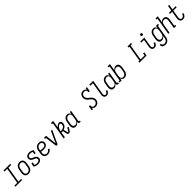

<svg xmlns="http://www.w3.org/2000/svg" viewBox="952 -3813 7097 7097"><g transform="rotate(-45 4500.0 -265.0)"><path d="M24 0V-55H172L276 -680H135V-735H485V-680H337L234 -55H374V0Z M701 8Q673 8 646 1.5Q619 -5 597.5 -20.5Q576 -36 562.5 -58.5Q549 -81 543 -107Q537 -133 537.5 -161.5Q538 -190 543 -218L565 -348Q569 -373 577 -397.5Q585 -422 598.5 -444.5Q612 -467 632 -486Q652 -505 675.5 -516.5Q699 -528 724 -534.5Q749 -541 775 -541Q803 -541 829.5 -533Q856 -525 877.5 -510Q899 -495 912.5 -472Q926 -449 932 -423Q938 -397 937.5 -368.5Q937 -340 932 -312L911 -182Q906 -157 898.5 -132.5Q891 -108 877 -85.5Q863 -63 843 -44.5Q823 -26 799.5 -13.5Q776 -1 750.5 3.5Q725 8 701 8ZM702 -47Q720 -47 738.5 -51Q757 -55 774 -65Q791 -75 804.5 -89.5Q818 -104 827.5 -120.5Q837 -137 842.5 -155Q848 -173 851 -191L872 -321Q875 -341 876 -360.5Q877 -380 874 -398Q871 -416 863 -433Q855 -450 841 -461.5Q827 -473 809 -478Q791 -483 771 -483Q753 -483 734.5 -478.5Q716 -474 700 -464Q684 -454 670.5 -439.5Q657 -425 647.5 -408.5Q638 -392 632.5 -374.5Q627 -357 625 -339L603 -209Q600 -189 599 -170Q598 -151 601 -132.5Q604 -114 612 -97.5Q620 -81 633.5 -69.5Q647 -58 665 -52.5Q683 -47 702 -47Z M1208 8Q1157 8 1110.5 -6Q1064 -20 1022 -45L1046 -187H1107L1089 -74Q1116 -62 1145.5 -54.5Q1175 -47 1207 -47Q1226 -47 1245.5 -50.5Q1265 -54 1283 -63Q1301 -72 1314.5 -88.5Q1328 -105 1332 -124Q1335 -142 1329 -159Q1323 -176 1312 -188.5Q1301 -201 1286 -210Q1271 -219 1255.5 -225.5Q1240 -232 1223.5 -238Q1207 -244 1192 -251.5Q1177 -259 1162.5 -268.5Q1148 -278 1136 -290Q1124 -302 1114.5 -316Q1105 -330 1099 -345.5Q1093 -361 1091 -379Q1089 -397 1092 -415Q1096 -444 1114 -469Q1132 -494 1157.5 -510Q1183 -526 1211.5 -532Q1240 -538 1269 -538Q1319 -538 1365.5 -523.5Q1412 -509 1453 -485L1430 -350H1369L1386 -456Q1359 -468 1329.5 -475.5Q1300 -483 1269 -483Q1251 -483 1232.5 -479.5Q1214 -476 1196.5 -466.5Q1179 -457 1167 -441Q1155 -425 1152 -406Q1149 -388 1154.5 -371.5Q1160 -355 1171 -342Q1182 -329 1196.5 -320.5Q1211 -312 1227 -305Q1243 -298 1259 -292Q1275 -286 1290.5 -278.5Q1306 -271 1320 -261.5Q1334 -252 1346.5 -240.5Q1359 -229 1368.5 -215Q1378 -201 1384 -185Q1390 -169 1392.5 -151.5Q1395 -134 1392 -115Q1387 -86 1368 -60.5Q1349 -35 1322 -19.5Q1295 -4 1265.5 2Q1236 8 1208 8Z M1716 8Q1687 8 1659 2.5Q1631 -3 1608 -17.5Q1585 -32 1569 -54.5Q1553 -77 1545.5 -103.5Q1538 -130 1538 -159.5Q1538 -189 1543 -218L1565 -348Q1569 -373 1577 -397.5Q1585 -422 1599 -445Q1613 -468 1633 -486.5Q1653 -505 1676.5 -517Q1700 -529 1726 -533.5Q1752 -538 1777 -538Q1801 -538 1824.5 -534Q1848 -530 1868.5 -520Q1889 -510 1905 -493.5Q1921 -477 1930 -456Q1939 -435 1942 -411.5Q1945 -388 1941 -364Q1938 -343 1927.5 -322.5Q1917 -302 1901 -285.5Q1885 -269 1864.5 -258.5Q1844 -248 1822.5 -242Q1801 -236 1779.5 -234Q1758 -232 1737 -232Q1704 -232 1671.5 -233.5Q1639 -235 1609 -243L1603 -209Q1600 -189 1599 -168.5Q1598 -148 1602.5 -129.5Q1607 -111 1617 -94.5Q1627 -78 1642 -67Q1657 -56 1676.5 -51.5Q1696 -47 1716 -47Q1736 -47 1757 -52Q1778 -57 1796.5 -68.5Q1815 -80 1829.5 -97Q1844 -114 1855 -133L1909 -108Q1894 -82 1873.5 -59Q1853 -36 1827 -20.5Q1801 -5 1772.5 1.5Q1744 8 1716 8ZM1752 -287Q1773 -287 1793.5 -290.5Q1814 -294 1833 -305Q1852 -316 1865 -334Q1878 -352 1882 -373Q1884 -388 1882 -403Q1880 -418 1874 -431.5Q1868 -445 1858 -455Q1848 -465 1835 -471.5Q1822 -478 1807 -480.5Q1792 -483 1776 -483Q1758 -483 1739 -479Q1720 -475 1703 -465.5Q1686 -456 1672 -441.5Q1658 -427 1648.5 -410Q1639 -393 1633.5 -375Q1628 -357 1625 -339L1618 -298Q1650 -290 1684 -288.5Q1718 -287 1752 -287Z M2158 0 2095 -475H2047V-530H2153L2196 -177Q2199 -152 2201.5 -127.5Q2204 -103 2207 -78Q2217 -103 2228 -127.5Q2239 -152 2250 -177L2410 -530H2475L2229 0Z M2814 7Q2802 7 2790.5 2.5Q2779 -2 2771.5 -10Q2764 -18 2760 -29.5Q2756 -41 2753 -52L2715 -214Q2707 -213 2698.5 -212.5Q2690 -212 2682 -212Q2672 -212 2662.5 -212.5Q2653 -213 2643 -215L2608 0H2546L2659 -680H2612V-735H2729L2681 -442Q2695 -461 2712 -478Q2729 -495 2749 -508Q2769 -521 2791 -529.5Q2813 -538 2836 -538Q2861 -538 2882 -525.5Q2903 -513 2915 -493Q2927 -473 2930.5 -448Q2934 -423 2930 -398Q2925 -369 2912.5 -340.5Q2900 -312 2878 -289.5Q2856 -267 2828.5 -251Q2801 -235 2772 -226L2810 -64Q2811 -58 2813.5 -52Q2816 -46 2823 -46Q2828 -46 2833.5 -50Q2839 -54 2842 -59L2931 -195L2980 -166L2891 -30Q2885 -21 2875.5 -14Q2866 -7 2856 -2Q2846 3 2835 5Q2824 7 2814 7ZM2686 -267Q2705 -267 2724.5 -270.5Q2744 -274 2763.5 -280.5Q2783 -287 2801 -297Q2819 -307 2833.5 -322Q2848 -337 2856.5 -356Q2865 -375 2868 -394Q2871 -409 2869.5 -424Q2868 -439 2862.5 -452Q2857 -465 2845.5 -474Q2834 -483 2819 -483Q2802 -483 2785.5 -475Q2769 -467 2754.5 -455.5Q2740 -444 2728 -430Q2716 -416 2706 -401Q2696 -386 2688 -370Q2680 -354 2673.5 -337.5Q2667 -321 2662 -304Q2657 -287 2653 -270Q2661 -269 2669 -268Q2677 -267 2686 -267Z M3170 8Q3144 8 3119.5 0Q3095 -8 3078 -25.5Q3061 -43 3051.5 -66Q3042 -89 3038.5 -114Q3035 -139 3037 -165.5Q3039 -192 3043 -218L3065 -348Q3069 -371 3076 -394.5Q3083 -418 3095 -440Q3107 -462 3124.5 -481.5Q3142 -501 3164 -514Q3186 -527 3210 -532.5Q3234 -538 3258 -538Q3282 -538 3305 -531Q3328 -524 3344 -508Q3360 -492 3369 -470.5Q3378 -449 3382 -426L3399 -530H3460L3386 -84Q3385 -76 3386 -69Q3387 -62 3391.5 -57Q3396 -52 3402.5 -49.5Q3409 -47 3417 -47H3430V8H3407Q3388 8 3370 3Q3352 -2 3340 -15Q3328 -28 3325 -46.5Q3322 -65 3325 -84V-86Q3314 -65 3297 -46.5Q3280 -28 3259.5 -15.5Q3239 -3 3216 2.5Q3193 8 3170 8ZM3201 -47Q3218 -47 3236 -51Q3254 -55 3269.5 -64.5Q3285 -74 3298 -87.5Q3311 -101 3319.5 -117Q3328 -133 3333.5 -150.5Q3339 -168 3342 -185L3363 -315Q3366 -334 3367.5 -353.5Q3369 -373 3366.5 -391.5Q3364 -410 3357.5 -427.5Q3351 -445 3339 -458Q3327 -471 3309 -477Q3291 -483 3272 -483Q3254 -483 3235.5 -478.5Q3217 -474 3200.5 -464.5Q3184 -455 3170.5 -440.5Q3157 -426 3147.5 -409Q3138 -392 3133 -374.5Q3128 -357 3125 -339L3103 -209Q3100 -189 3099 -170Q3098 -151 3101 -133Q3104 -115 3112 -98Q3120 -81 3133 -69.5Q3146 -58 3164 -52.5Q3182 -47 3201 -47Z M4211 8Q4191 8 4171.5 4Q4152 0 4135.5 -9.5Q4119 -19 4106.5 -33.5Q4094 -48 4087 -66L4076 0H4015L4045 -181H4106Q4102 -156 4104 -130.5Q4106 -105 4118.5 -85.5Q4131 -66 4154 -56.5Q4177 -47 4202 -47Q4227 -47 4251.5 -54Q4276 -61 4296 -77Q4316 -93 4329 -115.5Q4342 -138 4346 -163Q4351 -190 4344 -215Q4337 -240 4323.5 -261.5Q4310 -283 4291.5 -299.5Q4273 -316 4253 -331.5Q4233 -347 4213.5 -362.5Q4194 -378 4177 -396Q4160 -414 4145.5 -435Q4131 -456 4122 -479.5Q4113 -503 4110 -529.5Q4107 -556 4111 -583Q4115 -604 4122.5 -624Q4130 -644 4141 -662.5Q4152 -681 4167.5 -697.5Q4183 -714 4202.5 -724.5Q4222 -735 4243 -739Q4264 -743 4284 -743Q4306 -743 4327.5 -738.5Q4349 -734 4367 -724.5Q4385 -715 4399 -699Q4413 -683 4421 -664L4433 -735H4494L4464 -554H4403Q4407 -579 4405 -604Q4403 -629 4390.5 -649Q4378 -669 4355 -678.5Q4332 -688 4307 -688Q4292 -688 4276 -685Q4260 -682 4245 -675Q4230 -668 4217.5 -657Q4205 -646 4195.5 -632.5Q4186 -619 4180 -604Q4174 -589 4171 -573Q4167 -546 4173 -520.5Q4179 -495 4193 -474Q4207 -453 4225.5 -436Q4244 -419 4263.5 -404Q4283 -389 4302.5 -373Q4322 -357 4339.5 -339Q4357 -321 4371 -300.5Q4385 -280 4394.5 -256.5Q4404 -233 4407 -206.5Q4410 -180 4406 -154Q4402 -131 4393.5 -109.5Q4385 -88 4371.5 -69Q4358 -50 4339.5 -34.5Q4321 -19 4299.5 -9.5Q4278 0 4256 4Q4234 8 4211 8Z M4793 8Q4770 8 4749 3Q4728 -2 4711 -15Q4694 -28 4683.5 -46.5Q4673 -65 4668.5 -85.5Q4664 -106 4664.5 -129Q4665 -152 4669 -174L4753 -680H4618V-735H4823L4729 -165Q4727 -152 4726 -138.5Q4725 -125 4726.5 -111.5Q4728 -98 4732.5 -86Q4737 -74 4746 -65Q4755 -56 4767 -51.5Q4779 -47 4793 -47Q4811 -47 4828 -55.5Q4845 -64 4857.5 -79Q4870 -94 4877.5 -110.5Q4885 -127 4890 -145L4948 -129Q4940 -102 4927 -77Q4914 -52 4893.5 -32Q4873 -12 4846 -2Q4819 8 4793 8Z M5170 8Q5144 8 5119.5 0Q5095 -8 5078 -25.5Q5061 -43 5051.5 -66Q5042 -89 5038.5 -114Q5035 -139 5037 -165.5Q5039 -192 5043 -218L5065 -348Q5069 -371 5076 -394.5Q5083 -418 5095 -440Q5107 -462 5124.5 -481.5Q5142 -501 5164 -514Q5186 -527 5210 -532.5Q5234 -538 5258 -538Q5282 -538 5305 -531Q5328 -524 5344 -508Q5360 -492 5369 -470.5Q5378 -449 5382 -426L5399 -530H5460L5386 -84Q5385 -76 5386 -69Q5387 -62 5391.5 -57Q5396 -52 5402.5 -49.5Q5409 -47 5417 -47H5430V8H5407Q5388 8 5370 3Q5352 -2 5340 -15Q5328 -28 5325 -46.5Q5322 -65 5325 -84V-86Q5314 -65 5297 -46.5Q5280 -28 5259.5 -15.5Q5239 -3 5216 2.5Q5193 8 5170 8ZM5201 -47Q5218 -47 5236 -51Q5254 -55 5269.5 -64.5Q5285 -74 5298 -87.5Q5311 -101 5319.5 -117Q5328 -133 5333.5 -150.5Q5339 -168 5342 -185L5363 -315Q5366 -334 5367.5 -353.5Q5369 -373 5366.5 -391.5Q5364 -410 5357.5 -427.5Q5351 -445 5339 -458Q5327 -471 5309 -477Q5291 -483 5272 -483Q5254 -483 5235.5 -478.5Q5217 -474 5200.5 -464.5Q5184 -455 5170.5 -440.5Q5157 -426 5147.5 -409Q5138 -392 5133 -374.5Q5128 -357 5125 -339L5103 -209Q5100 -189 5099 -170Q5098 -151 5101 -133Q5104 -115 5112 -98Q5120 -81 5133 -69.5Q5146 -58 5164 -52.5Q5182 -47 5201 -47Z M5717 8Q5693 8 5670.5 1Q5648 -6 5632 -22Q5616 -38 5606.5 -59.5Q5597 -81 5594 -104L5576 0H5470V-55H5524L5628 -680H5581V-735H5698L5650 -444Q5662 -465 5678.5 -483.5Q5695 -502 5715.5 -514.5Q5736 -527 5759.5 -532.5Q5783 -538 5806 -538Q5806 -538 5806 -538Q5806 -538 5806 -538Q5831 -538 5855.5 -530Q5880 -522 5897 -504.5Q5914 -487 5923.5 -464Q5933 -441 5936.5 -416Q5940 -391 5938 -364.5Q5936 -338 5932 -312L5911 -182Q5907 -159 5900 -135.5Q5893 -112 5880.5 -90Q5868 -68 5850.5 -48.5Q5833 -29 5811.5 -16Q5790 -3 5765.5 2.5Q5741 8 5717 8ZM5703 -47Q5721 -47 5739.5 -51.5Q5758 -56 5774.5 -65.5Q5791 -75 5804.5 -89.5Q5818 -104 5827.5 -121Q5837 -138 5842.5 -155.5Q5848 -173 5851 -191L5872 -321Q5875 -341 5876 -360Q5877 -379 5874 -397Q5871 -415 5863.5 -432Q5856 -449 5842.5 -460.5Q5829 -472 5811 -477.5Q5793 -483 5774 -483Q5757 -483 5739 -479Q5721 -475 5705.5 -465.5Q5690 -456 5677 -442.5Q5664 -429 5655.5 -413Q5647 -397 5641.5 -380Q5636 -363 5634 -345L5612 -215Q5609 -196 5607.5 -176.5Q5606 -157 5608.5 -138.5Q5611 -120 5617.5 -102.5Q5624 -85 5636 -72Q5648 -59 5666 -53Q5684 -47 5703 -47Z M6506 0V-55H6560L6663 -680H6617V-735H6800V-680H6725L6621 -55H6828L6843 -145H6904L6880 0Z M7293 8Q7270 8 7249 3Q7228 -2 7211 -15Q7194 -28 7183.5 -46.5Q7173 -65 7168.5 -85.5Q7164 -106 7164.5 -129Q7165 -152 7169 -174L7219 -475H7084V-530H7289L7229 -165Q7227 -152 7226 -138.5Q7225 -125 7226.5 -111.5Q7228 -98 7232.5 -86Q7237 -74 7246 -65Q7255 -56 7267 -51.5Q7279 -47 7293 -47Q7311 -47 7328 -55.5Q7345 -64 7357.5 -79Q7370 -94 7377.5 -110.5Q7385 -127 7390 -145L7448 -129Q7440 -102 7427 -77Q7414 -52 7393.5 -32Q7373 -12 7346 -2Q7319 8 7293 8ZM7295 -628Q7283 -628 7271.5 -632.5Q7260 -637 7253 -646Q7246 -655 7244 -667.5Q7242 -680 7244 -693Q7245 -701 7249.5 -709.5Q7254 -718 7261.5 -723Q7269 -728 7278 -730Q7287 -732 7295 -732Q7308 -732 7319.5 -727.5Q7331 -723 7338 -714Q7345 -705 7347 -692.5Q7349 -680 7347 -667Q7345 -659 7340.5 -650.5Q7336 -642 7328.5 -637Q7321 -632 7312.5 -630Q7304 -628 7295 -628Z M7665 213Q7643 213 7621.5 210Q7600 207 7580 199.5Q7560 192 7544 179.5Q7528 167 7517.5 149Q7507 131 7503 109.5Q7499 88 7502 66H7563Q7561 80 7563.5 93.5Q7566 107 7572.5 118Q7579 129 7589.5 137Q7600 145 7612 149.5Q7624 154 7637.5 156Q7651 158 7665 158Q7683 158 7701 153.5Q7719 149 7735.5 139Q7752 129 7765 114.5Q7778 100 7787 83.5Q7796 67 7801 49Q7806 31 7809 14L7825 -86Q7814 -65 7797 -46.5Q7780 -28 7759.5 -15.5Q7739 -3 7716 2.5Q7693 8 7670 8Q7644 8 7619.5 0Q7595 -8 7578 -25.5Q7561 -43 7551.5 -66Q7542 -89 7538.5 -114Q7535 -139 7537 -165.5Q7539 -192 7543 -218L7565 -348Q7569 -371 7576 -394.5Q7583 -418 7595 -440Q7607 -462 7624.5 -481.5Q7642 -501 7664 -514Q7686 -527 7710 -532.5Q7734 -538 7758 -538Q7782 -538 7805 -531Q7828 -524 7844 -508Q7860 -492 7869 -470.5Q7878 -449 7882 -426L7899 -530H8005V-475H7951L7869 23Q7865 47 7857.5 71Q7850 95 7836.5 117.5Q7823 140 7804 159Q7785 178 7762 190.5Q7739 203 7714.5 208Q7690 213 7665 213ZM7701 -47Q7718 -47 7736 -51Q7754 -55 7769.5 -64.5Q7785 -74 7798 -87.5Q7811 -101 7819.5 -117Q7828 -133 7833.5 -150.5Q7839 -168 7842 -185L7863 -315Q7866 -334 7867.5 -353.5Q7869 -373 7866.5 -391.5Q7864 -410 7857.5 -427.5Q7851 -445 7839 -458Q7827 -471 7809 -477Q7791 -483 7772 -483Q7754 -483 7735.5 -478.5Q7717 -474 7700.5 -464.5Q7684 -455 7670.5 -440.5Q7657 -426 7647.5 -409Q7638 -392 7633 -374.5Q7628 -357 7625 -339L7603 -209Q7600 -189 7599 -170Q7598 -151 7601 -133Q7604 -115 7612 -98Q7620 -81 7633 -69.5Q7646 -58 7664 -52.5Q7682 -47 7701 -47Z M8015 0 8128 -680H8081V-735H8198L8151 -449Q8161 -468 8175.5 -485.5Q8190 -503 8208.5 -515.5Q8227 -528 8248.5 -533Q8270 -538 8291 -538Q8317 -538 8341.5 -530Q8366 -522 8384 -505.5Q8402 -489 8412.5 -466Q8423 -443 8427 -417.5Q8431 -392 8429.5 -365.5Q8428 -339 8424 -312L8381 -55H8428V0H8311L8364 -321Q8367 -340 8368.5 -359Q8370 -378 8367.5 -396Q8365 -414 8358 -430.5Q8351 -447 8339 -459.5Q8327 -472 8309.5 -477.5Q8292 -483 8273 -483Q8256 -483 8238.5 -479Q8221 -475 8205 -465.5Q8189 -456 8176.5 -442Q8164 -428 8155.5 -412Q8147 -396 8141.5 -379.5Q8136 -363 8134 -345L8076 0Z M8782 8Q8758 8 8734 2.5Q8710 -3 8691.5 -17Q8673 -31 8661 -51Q8649 -71 8644 -94Q8639 -117 8640 -142Q8641 -167 8645 -192L8692 -475H8579V-530H8701L8735 -735H8796L8762 -530H8929V-475H8753L8705 -183Q8702 -167 8701 -151.5Q8700 -136 8702.5 -120.5Q8705 -105 8710.5 -91Q8716 -77 8726.5 -67Q8737 -57 8752 -52Q8767 -47 8782 -47Q8803 -47 8823.5 -56.5Q8844 -66 8859 -82.5Q8874 -99 8883.5 -118.5Q8893 -138 8898 -159L8956 -143Q8948 -113 8933 -85.5Q8918 -58 8894.5 -36Q8871 -14 8841.5 -3Q8812 8 8782 8Z"/></g></svg>

Font: Iosevka Slab Light
Style: Italic
Weight: 300
Italic angle: -9°
Monospace: yes
Designer: Belleve Invis
Foundry: Belleve Invis
Version: Version 11.1.1; ttfautohint (v1.8.3)